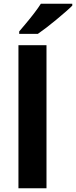

<svg xmlns="http://www.w3.org/2000/svg" viewBox="-20 -1000 404 1020"><path d="M227 0H78V-760H227ZM364 -970Q350 -956 327 -936Q304 -916 277.5 -894Q251 -872 225.5 -852.5Q200 -833 181 -820H82V-833Q98 -852 119.5 -877.5Q141 -903 162 -930.5Q183 -958 197 -980H364Z"/></svg>

Font: Noto Sans Canadian Aboriginal
Style: Regular
Weight: 400
Designer: Monotype Design Team, Typotheque's Kevin King
Foundry: Monotype Imaging Inc.
Version: Version 2.002